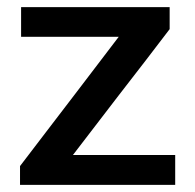

<svg xmlns="http://www.w3.org/2000/svg" viewBox="-20 -517 544 537"><path d="M36 0V-52.5Q76.5 -105.5 115.2 -156.2Q154 -207 188.5 -252L312 -414H39V-497H454.5V-435.5Q426.5 -399 386.8 -347Q347 -295 311 -249L184 -83.5H470V0Z"/></svg>

Font: Commissioner Medium
Style: Regular
Weight: 500
Designer: Kostas Bartsokas
Foundry: Kostas Bartsokas
Version: Version 1.000; ttfautohint (v1.8.3)